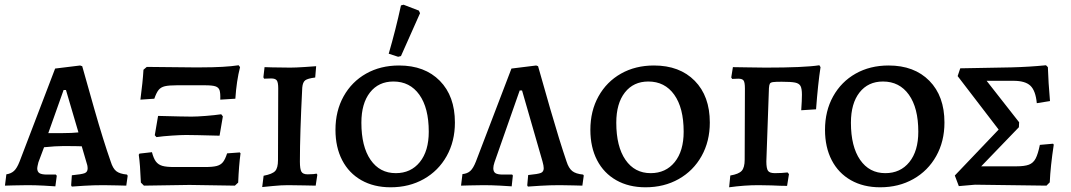

<svg xmlns="http://www.w3.org/2000/svg" viewBox="-20 -786 4545 815"><path d="M282 1 285 -42Q327 -46 339.5 -51Q352 -56 352 -71Q352 -84 346 -100L327 -165Q306 -166 248 -166Q217 -166 167 -161L143 -97Q138 -77 138 -72Q138 -57 147.5 -51Q157 -45 180 -45H217L221 -40L215 5Q204 4 167 2Q130 0 97 0Q64 0 37 1Q10 2 1 2L7 -46Q27 -49 39.5 -60.5Q52 -72 63 -100L214 -495L320 -508L329 -505Q341 -461 380 -324.5Q419 -188 450 -100Q459 -71 473.5 -59.5Q488 -48 519 -45L522 -40L516 2Q506 2 477.5 1Q449 0 419 0Q377 0 336.5 2.5Q296 5 285 6ZM247 -221Q286 -221 313 -224L260 -404H250L185 -221Z M589 -490 603 -502 795 -500H834Q934 -500 993 -509L999 -501Q984 -443 979 -367L915 -363Q916 -391 912 -403Q908 -415 894.5 -419.5Q881 -424 850 -424H731Q697 -424 680 -420Q663 -416 653.5 -404.5Q644 -393 635 -367L576 -363Q586 -438 589 -490ZM637 -212 651 -294Q762 -291 793 -291Q816 -291 854 -294Q892 -297 919 -301L926 -292L912 -210Q801 -213 770 -213Q749 -213 710.5 -210.5Q672 -208 644 -204ZM578 -11Q575 -89 569 -129L572 -134L625 -140Q632 -113 642 -100Q652 -87 669 -82Q686 -77 719 -77H850Q883 -77 900 -81.5Q917 -86 926.5 -98Q936 -110 944 -135L998 -139L1001 -135Q994 -84 991 -11L977 2L784 -1L591 2Z M1099 -40Q1136 -47 1148 -60Q1160 -73 1160 -106L1161 -411Q1161 -436 1155 -444.5Q1149 -453 1131 -453L1101 -452L1098 -458L1103 -501Q1121 -501 1136 -500L1212 -499Q1235 -499 1272.5 -501.5Q1310 -504 1322 -505L1318 -457Q1286 -453 1275.5 -445Q1265 -437 1263 -414Q1253 -218 1253 -100Q1253 -68 1259.5 -57Q1266 -46 1286 -46Q1300 -46 1310.5 -47Q1321 -48 1324 -49L1327 -44L1320 2Q1307 2 1271.5 1Q1236 0 1202 0Q1174 0 1139 3.5Q1104 7 1093 8Z M1404 -235Q1404 -315 1438.5 -377Q1473 -439 1534 -473.5Q1595 -508 1674 -508Q1783 -508 1847 -443Q1911 -378 1911 -266Q1911 -186 1876 -123.5Q1841 -61 1779 -26Q1717 9 1638 9Q1567 9 1514 -21Q1461 -51 1432.5 -106Q1404 -161 1404 -235ZM1800 -227Q1800 -328 1760 -384Q1720 -440 1650 -440Q1587 -440 1550.5 -393.5Q1514 -347 1514 -265Q1514 -164 1553 -107.5Q1592 -51 1660 -51Q1724 -51 1762 -98Q1800 -145 1800 -227ZM1630 -558Q1660 -661 1682 -763L1693 -766L1758 -741L1763 -730L1682 -548L1670 -545Z M2218 1 2222 -43Q2264 -47 2276 -52Q2288 -57 2288 -72Q2288 -82 2283 -100L2196 -402H2186L2079 -97Q2074 -82 2074 -72Q2074 -57 2083 -51Q2092 -45 2115 -45H2154L2157 -41L2152 5Q2141 4 2103.5 2Q2066 0 2033 0Q2000 0 1973 1Q1946 2 1937 2L1943 -47Q1964 -49 1976.5 -60.5Q1989 -72 2000 -100L2151 -495L2256 -508L2264 -505Q2276 -461 2315.5 -324.5Q2355 -188 2385 -100Q2394 -72 2409 -60Q2424 -48 2455 -45L2458 -41L2452 2Q2442 2 2413.5 1Q2385 0 2356 0Q2314 0 2273.5 2.5Q2233 5 2221 6Z M2486 -235Q2486 -315 2520.5 -377Q2555 -439 2616 -473.5Q2677 -508 2756 -508Q2865 -508 2929 -443Q2993 -378 2993 -266Q2993 -186 2958 -123.5Q2923 -61 2861 -26Q2799 9 2720 9Q2649 9 2596 -21Q2543 -51 2514.5 -106Q2486 -161 2486 -235ZM2882 -227Q2882 -328 2842 -384Q2802 -440 2732 -440Q2669 -440 2632.5 -393.5Q2596 -347 2596 -265Q2596 -164 2635 -107.5Q2674 -51 2742 -51Q2806 -51 2844 -98Q2882 -145 2882 -227Z M3080 -41Q3116 -47 3128.5 -61Q3141 -75 3141 -108L3142 -410Q3142 -436 3136.5 -444Q3131 -452 3114 -452L3088 -451L3084 -457L3091 -501Q3130 -501 3154 -500L3230 -499Q3394 -499 3458 -509L3463 -501Q3452 -430 3444 -322L3381 -318Q3384 -360 3384 -384Q3384 -410 3378 -421Q3372 -432 3355 -435.5Q3338 -439 3298 -439Q3271 -439 3261 -437.5Q3251 -436 3248 -431Q3245 -426 3244 -412L3233 -101Q3233 -71 3240 -61Q3247 -51 3269 -51Q3298 -51 3323 -54L3329 -47L3321 3Q3295 3 3255 1L3199 0Q3140 0 3075 9Z M3482 -235Q3482 -315 3516.5 -377Q3551 -439 3612 -473.5Q3673 -508 3752 -508Q3861 -508 3925 -443Q3989 -378 3989 -266Q3989 -186 3954 -123.5Q3919 -61 3857 -26Q3795 9 3716 9Q3645 9 3592 -21Q3539 -51 3510.5 -106Q3482 -161 3482 -235ZM3878 -227Q3878 -328 3838 -384Q3798 -440 3728 -440Q3665 -440 3628.5 -393.5Q3592 -347 3592 -265Q3592 -164 3631 -107.5Q3670 -51 3738 -51Q3802 -51 3840 -98Q3878 -145 3878 -227Z M4033 -41 4219 -236 4045 -463 4056 -496 4273 -500Q4350 -502 4420 -509L4428 -501Q4430 -437 4437 -357L4381 -348Q4376 -401 4354 -422Q4332 -443 4282 -443H4168L4306 -267L4305 -246L4145 -80H4294Q4329 -80 4347.5 -87Q4366 -94 4376 -113Q4386 -132 4394 -171L4450 -176L4453 -172Q4439 -80 4436 -12L4422 2L4119 -2L4050 4Z"/></svg>

Font: Alegreya SC Medium
Style: Regular
Weight: 500
Designer: Juan Pablo del Peral
Foundry: Huerta Tipografica
Version: Version 2.007; ttfautohint (v1.6)